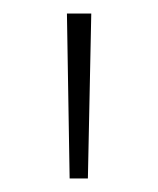

<svg xmlns="http://www.w3.org/2000/svg" viewBox="-20 -702 234 284"><path d="M79 -682H115L110 -438H83Z"/></svg>

Font: FiraSans
Style: Regular
Weight: 200
Designer: Carrois Corporate & Edenspiekermann AG
Foundry: Carrois Corporate GbR & Edenspiekermann AG
Version: Version 3.106;PS 003.106;hotconv 1.0.70;makeotf.lib2.5.58329